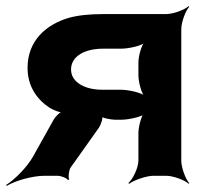

<svg xmlns="http://www.w3.org/2000/svg" viewBox="-62 -574 694 627"><path d="M112 -181 46 -63C26 -27 -16 14 -42 30L-40 33C-14 17 42 0 84 0H126C136 0 156 7 160 14L164 12C160 5 163 -17 168 -26L261 -157C267 -166 276 -190 271 -197L267 -195C272 -188 302 -183 314 -183H334C359 -183 403 -193 414 -204L410 -207C399 -196 390 -159 390 -139V-50C390 -26 372 11 357 24L360 26C376 14 416 0 440 0H480C504 0 541 14 554 26L556 24C544 11 530 -26 530 -50V-478C530 -502 544 -539 556 -552L554 -554C541 -542 504 -528 480 -528H274C230 -528 191 -524 160 -515C89 -493 28 -442 28 -352C28 -292 59 -249 100 -222C111 -215 136 -205 146 -206L144 -210C134 -209 118 -193 112 -181ZM170 -347C170 -391 216 -415 274 -415H332C360 -415 403 -425 414 -437L412 -439C400 -428 390 -391 390 -369V-329C390 -306 400 -268 412 -256L414 -259C402 -271 359 -281 331 -281H271C216 -281 170 -305 170 -347Z"/></svg>

Font: Asimov
Style: EdgeWide
Weight: 500
Designer: Google
Version: Version 2.000980: 2014